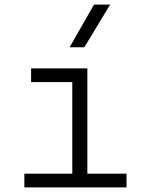

<svg xmlns="http://www.w3.org/2000/svg" viewBox="-20 -815 626 835"><path d="M85.9 0H530.3V-59.6H359.9V-517.6H115.2V-458H294.4V-59.6H85.9ZM282.7 -609.4H346.7L459 -794.9H388.7Z"/></svg>

Font: Cascadia Code Light
Style: Regular
Weight: 300
Monospace: yes
Designer: Aaron Bell
Foundry: Saja Typeworks
Version: Version 2404.023